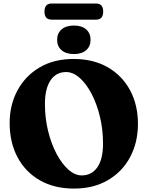

<svg xmlns="http://www.w3.org/2000/svg" viewBox="-20 -1055 842 1094"><path d="M399.5 -719Q511.5 -719 593.8 -671.8Q676 -624.5 721 -541Q766 -457.5 766 -349.5Q766 -243.5 721.5 -160Q677 -76.5 595 -28.5Q513 19.5 401.5 19.5Q289 19.5 206.8 -27.8Q124.5 -75 79.8 -159.2Q35 -243.5 35 -354.5Q35 -456.5 79.2 -539.2Q123.5 -622 205.2 -670.5Q287 -719 399.5 -719ZM567 -237Q567 -316.5 549.5 -389.5Q532 -462.5 502 -520Q472 -577.5 434.2 -611Q396.5 -644.5 356.5 -644.5Q299.5 -644.5 267.8 -597Q236 -549.5 236 -462.5Q236 -382 254 -308.8Q272 -235.5 302.2 -178.5Q332.5 -121.5 369.8 -88.5Q407 -55.5 446 -55.5Q502 -55.5 534.5 -101.5Q567 -147.5 567 -237ZM401 -747Q356.5 -747 331 -768.8Q305.5 -790.5 305.5 -828.5Q305.5 -865.5 331 -887.5Q356.5 -909.5 401 -909.5Q446 -909.5 471 -887.5Q496 -865.5 496 -828.5Q496 -791 471 -769Q446 -747 401 -747ZM233.5 -988.5Q233.5 -1035 274.5 -1035H527Q568 -1035 568 -989Q568 -943 527 -943H274.5Q233.5 -943 233.5 -988.5Z"/></svg>

Font: Fraunces 9pt Soft
Style: Bold
Weight: 700
Version: Version 1.000;[b76b70a41]